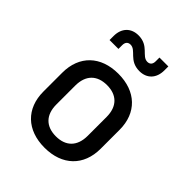

<svg xmlns="http://www.w3.org/2000/svg" viewBox="-220 -907 1039 1039"><g transform="rotate(45 300.0 -387.0)"><path d="M370 -648C426 -648 463 -685 463 -747V-777H395V-748C395 -725 383 -714 365 -714C321 -714 311 -782 230 -782C174 -782 137 -745 137 -684V-653H205V-682C205 -705 217 -716 235 -716C279 -716 289 -648 370 -648ZM300 8C435 8 519 -73 519 -203V-348C519 -477 435 -558 300 -558C165 -558 81 -477 81 -347V-203C81 -73 165 8 300 8ZM300 -79C225 -79 180 -122 180 -203V-347C180 -428 225 -471 300 -471C375 -471 420 -428 420 -347V-203C420 -122 375 -79 300 -79Z"/></g></svg>

Font: Tekne LDO Medium
Style: Regular
Weight: 500
Monospace: yes
Designer: Alessio Laiso, Mario Rullo, Paolo Rosset
Foundry: Alessio Laiso
Version: Version 1.000;hotconv 1.0.109;makeotfexe 2.5.65596